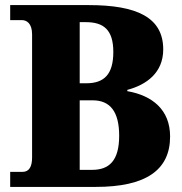

<svg xmlns="http://www.w3.org/2000/svg" viewBox="-20 -734 716 754"><path d="M20 0H356C553 0 648 -66 648 -198C648 -303 578 -359 480 -376V-381C555 -401 621 -448 621 -540C621 -666 517 -714 328 -714H20V-655H66C84 -655 106 -643 106 -599V-116C106 -80 95 -59 68 -59H20ZM319 -407H293V-647H317C386 -647 425 -618 425 -530C425 -442 389 -407 319 -407ZM342 -67H293V-340H344C413 -340 448 -295 448 -201C448 -102 408 -67 342 -67Z"/></svg>

Font: Noto Serif Tamil SemiCondensed Black
Style: Regular
Weight: 900
Width: 4
Designer: Indian Type Foundry, Tom Grace, and the Monotype Design Team
Foundry: Monotype Imaging Inc.
Version: Version 2.004